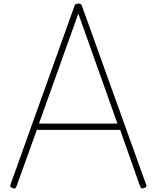

<svg xmlns="http://www.w3.org/2000/svg" viewBox="-20 -1035 872 1069"><path d="M49 12Q39 8 37.5 3.5Q36 -1 39 -9L394 -1000Q396 -1008 401 -1011.5Q406 -1015 416 -1015Q426 -1015 430.5 -1011.5Q435 -1008 437 -1000L793 -9Q797 -1 795 3.5Q793 8 783 12Q773 16 768 13Q763 10 758 -3L649 -312H185L74 -3Q70 10 65 13Q60 16 49 12ZM197 -347H634L416 -959Z"/></svg>

Font: Playwrite NG Modern Thin
Style: Regular
Weight: 250
Designer: Veronika Burian, José Scaglione
Foundry: TypeTogether
Version: Version 1.002